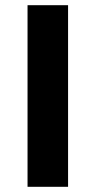

<svg xmlns="http://www.w3.org/2000/svg" viewBox="-20 -719 368 739"><path d="M86 -699H242V0H86Z"/></svg>

Font: Montserrat_am3
Style: Bold
Weight: 700
Designer: Julieta Ulanovsky
Foundry: Julieta Ulanovsky. Armenina letters added by Vahan Hovhannisyan
Version: Version 2.001